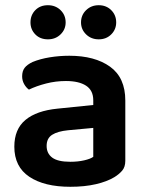

<svg xmlns="http://www.w3.org/2000/svg" viewBox="-20 -702 562 737"><path d="M250 -81Q279 -81 303 -86.5Q327 -92 338 -100V-211L241 -202Q201 -198 180 -184.5Q159 -171 159 -142Q159 -113 180.5 -97Q202 -81 250 -81ZM246 -488Q344 -488 402.5 -446Q461 -404 461 -316V-85Q461 -61 449 -47Q437 -33 419 -22Q391 -5 348 5Q305 15 250 15Q150 15 92.5 -23.5Q35 -62 35 -139Q35 -206 77.5 -241.5Q120 -277 201 -285L338 -299V-317Q338 -355 310.5 -373Q283 -391 233 -391Q194 -391 157 -381.5Q120 -372 91 -358Q80 -366 72.5 -379.5Q65 -393 65 -409Q65 -429 74.5 -441.5Q84 -454 105 -464Q134 -476 171 -482Q208 -488 246 -488ZM232 -616Q232 -589 212.5 -570Q193 -551 164 -551Q134 -551 115.5 -570Q97 -589 97 -616Q97 -644 115.5 -663Q134 -682 164 -682Q193 -682 212.5 -663Q232 -644 232 -616ZM426 -616Q426 -589 407 -570Q388 -551 359 -551Q330 -551 310.5 -570Q291 -589 291 -616Q291 -644 310.5 -663Q330 -682 359 -682Q388 -682 407 -663Q426 -644 426 -616Z"/></svg>

Font: Baloo 2 SemiBold
Style: Regular
Weight: 600
Designer: Sarang Kulkarni and Ek Type
Foundry: Ek Type
Version: Version 1.640;hotconv 1.0.111;makeotfexe 2.5.65597; ttfautoh